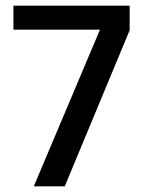

<svg xmlns="http://www.w3.org/2000/svg" viewBox="-20 -659 507 679"><path d="M99.5 0 333.5 -554H27.5V-639H438.5V-552L209 0Z"/></svg>

Font: Anek Odia Medium Medium
Style: Regular
Weight: 500
Version: Version 1.003